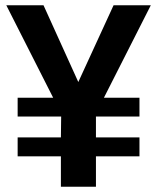

<svg xmlns="http://www.w3.org/2000/svg" viewBox="-20 -708 596 728"><path d="M374 -337.4H508.8V-266.1H343.8V-187H508.8V-115.2H343.8V0H210.9V-115.2H46.9V-187H210.9L211.9 -266.1H46.9V-337.4H181.6L3.9 -688H145L276.9 -397L410.6 -688H551.8Z"/></svg>

Font: TypoPRO Liberation Sans
Style: Bold
Weight: 700
Designer: Steve Matteson
Foundry: Ascender Corporation
Version: Version 2.00.1